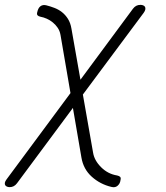

<svg xmlns="http://www.w3.org/2000/svg" viewBox="-64 -580 684 790"><path d="M527 -527 277 -191 319 48Q324 80 352 108Q380 136 418 142Q427 144 430.5 148Q434 152 432 160Q431 169 427.5 175Q424 181 419 185Q414 189 408 190Q402 191 394 189Q348 178 313.5 147Q279 116 271 68L236 -136L6 174Q0 182 -7.5 186Q-15 190 -24 190Q-30 190 -35 188Q-40 186 -42.5 182Q-45 178 -44 172Q-43 166 -37 158L226 -197L185 -436Q182 -453 173.5 -465.5Q165 -478 153.5 -487.5Q142 -497 128.5 -503Q115 -509 103 -511Q94 -513 90.5 -517Q87 -521 89 -529Q91 -538 94 -544Q97 -550 102 -554Q107 -558 113.5 -559Q120 -560 127 -558Q143 -554 160 -547.5Q177 -541 191 -530Q205 -519 215.5 -502.5Q226 -486 230 -462L267 -252L483 -544Q489 -552 496.5 -556Q504 -560 514 -560Q520 -560 525 -558Q530 -556 532.5 -552Q535 -548 534 -541.5Q533 -535 527 -527Z"/></svg>

Font: Maple Mono NL Thin
Style: Italic
Weight: 250
Italic angle: -10°
Monospace: yes
Designer: subframe7536
Version: Version 7.000